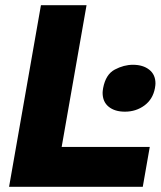

<svg xmlns="http://www.w3.org/2000/svg" viewBox="-20 -721 620 741"><path d="M314 -701H138L15 0H531L558 -154H218ZM378 -381Q376 -369 376 -363Q376 -328 399.5 -309Q423 -290 462 -290Q505 -290 537.5 -314Q570 -338 578 -381Q580 -393 580 -399Q580 -433 556 -452Q532 -471 493 -471Q458 -471 423 -452.5Q388 -434 378 -381Z"/></svg>

Font: Geom ExtraBold
Style: Bold Italic
Weight: 800
Italic angle: -10°
Version: Version 1.102